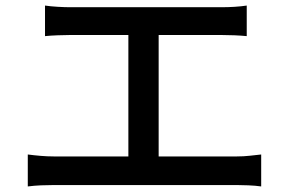

<svg xmlns="http://www.w3.org/2000/svg" viewBox="-20 -702 1040 691"><path d="M142 -682Q162 -679 188 -677.5Q214 -676 231 -676H778Q801 -676 824.5 -677.5Q848 -679 868 -682V-572Q847 -574 823.5 -575Q800 -576 778 -576H231Q214 -576 188 -575Q162 -574 142 -572ZM442 -82V-620H551V-82ZM80 -146Q103 -143 127 -141Q151 -139 173 -139H833Q857 -139 879 -141.5Q901 -144 920 -146V-31Q899 -34 874 -35Q849 -36 833 -36H173Q151 -36 127.5 -35Q104 -34 80 -31Z"/></svg>

Font: Noto Sans SC Thin Medium
Style: Regular
Weight: 500
Version: Version 2.004-H2;hotconv 1.0.118;makeotfexe 2.5.65603